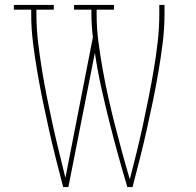

<svg xmlns="http://www.w3.org/2000/svg" viewBox="-20 -755 790 775"><path d="M235 0Q220 -57 205.5 -114.5Q191 -172 178 -230Q165 -288 153 -346Q141 -404 131 -462.5Q121 -521 113.5 -580Q106 -639 106 -698V-716H36V-735H197V-716H127V-698Q127 -642 133.5 -586.5Q140 -531 149 -475.5Q158 -420 169 -365Q180 -310 192 -255Q204 -200 217.5 -145.5Q231 -91 244 -37L355 -605Q352 -629 350.5 -652Q349 -675 349 -698V-716H279V-735H440V-716H370V-698Q370 -641 377.5 -584.5Q385 -528 395 -472Q405 -416 417.5 -360.5Q430 -305 444 -250Q458 -195 473 -140Q488 -85 504 -31Q518 -85 531.5 -140Q545 -195 557 -250.5Q569 -306 580 -361.5Q591 -417 600.5 -473Q610 -529 616.5 -585.5Q623 -642 623 -698V-735H644V-698Q644 -639 636.5 -580Q629 -521 619 -462.5Q609 -404 597 -346Q585 -288 572 -230Q559 -172 544.5 -114.5Q530 -57 515 0H494Q474 -67 455.5 -134Q437 -201 420 -269Q403 -337 388 -405Q373 -473 363 -542L256 0Z"/></svg>

Font: Iosevka Etoile Thin
Style: Regular
Weight: 100
Designer: Belleve Invis
Foundry: Belleve Invis
Version: Version 22.1.2; ttfautohint (v1.8.4)